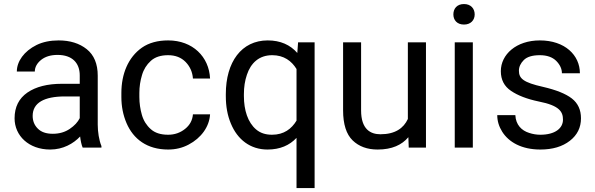

<svg xmlns="http://www.w3.org/2000/svg" viewBox="-20 -741 2986 964"><path d="M489.3 0V-7.8C477.1 -36.6 470.7 -80.1 470.7 -115.2V-361.3C470.7 -420.4 452.1 -464.8 415.5 -494.1C378.9 -523.4 331.5 -538.1 274.4 -538.1C231.9 -538.1 194.8 -530.3 163.6 -515.1C100.6 -483.9 64.5 -432.6 64.5 -381.8H154.8C154.8 -403.8 165.5 -423.3 186.5 -440.4C207.5 -457 234.9 -465.3 269 -465.3C342.8 -465.3 380.4 -424.8 380.4 -362.3V-320.3H291C218.3 -320.3 160.6 -305.7 117.7 -276.4C74.7 -246.6 53.2 -203.6 53.2 -147C53.2 -59.6 124.5 9.8 231.9 9.8C296.9 9.8 348.6 -20 382.3 -55.7C384.8 -34.2 389.2 -13.2 395 0ZM245.1 -69.3C211.4 -69.3 186.5 -78.1 169.4 -95.7C152.3 -112.8 144 -134.3 144 -159.2C144 -225.1 202.1 -256.8 305.7 -256.8H380.4V-147.9C370.6 -127.9 354 -109.9 330.1 -93.8C306.2 -77.6 277.8 -69.3 245.1 -69.3Z M824.2 -64.5C786.6 -64.5 757.8 -73.7 736.8 -92.8C715.8 -111.3 700.7 -135.3 692.4 -164.1C684.1 -192.9 679.7 -223.1 679.7 -253.9V-274.4C679.7 -305.2 684.1 -335 692.9 -363.8C701.2 -392.6 716.3 -416.5 737.3 -435.5C758.3 -454.6 787.1 -463.9 824.2 -463.9C860.4 -463.9 889.6 -452.6 912.1 -429.7C934.1 -406.7 946.3 -379.4 948.7 -346.7H1034.7C1029.8 -455.6 947.8 -538.1 824.2 -538.1C771.5 -538.1 727.5 -525.9 692.9 -502C623 -453.1 589.4 -368.7 589.4 -274.4V-253.9C589.4 -206.5 598.1 -163.1 615.2 -123C649.4 -43 718.3 9.8 824.2 9.8C861.8 9.8 896 1.5 927.2 -15.1C989.7 -47.9 1031.2 -104.5 1034.7 -167H948.7C946.3 -137.2 933.1 -112.8 909.2 -93.8C884.8 -74.2 856.4 -64.5 824.2 -64.5Z M1113.8 -258.3C1113.8 -207 1122.1 -161.1 1139.2 -120.6C1172.4 -40 1236.8 9.8 1323.2 9.8C1385.7 9.8 1433.6 -11.2 1468.8 -48.8V203.1H1559.6V-528.3H1476.6L1472.7 -475.1C1437.5 -515.6 1388.2 -538.1 1324.2 -538.1C1192.4 -538.1 1113.8 -429.7 1113.8 -268.6ZM1204.6 -268.6C1204.6 -303.7 1209.5 -335.9 1219.7 -365.7C1239.3 -424.8 1280.8 -463.9 1346.7 -463.9C1405.3 -463.9 1443.8 -435.1 1468.8 -394.5V-135.3C1443.8 -94.2 1405.8 -64.5 1345.7 -64.5C1313 -64.5 1286.6 -73.2 1265.6 -91.3C1224.1 -126.5 1204.6 -188.5 1204.6 -258.3Z M2118.7 0V-528.3H2027.8V-143.6C2006.3 -97.2 1963.9 -66.9 1890.1 -66.9C1840.8 -66.9 1793 -91.3 1793 -186.5V-528.3H1702.6V-187.5C1702.6 -117.2 1718.8 -66.9 1750.5 -36.1C1782.2 -5.4 1824.2 9.8 1876 9.8C1947.8 9.8 1997.6 -13.2 2030.3 -52.2L2032.2 0Z M2256.3 -668.5C2256.3 -640.6 2274.4 -617.7 2309.6 -617.7C2344.2 -617.7 2363.3 -640.6 2363.3 -668.5C2363.3 -697.8 2344.2 -720.7 2309.6 -720.7C2274.4 -720.7 2256.3 -697.8 2256.3 -668.5ZM2263.2 -528.3V0H2354V-528.3Z M2806.6 -140.1C2806.6 -96.7 2766.6 -64.5 2692.9 -64.5C2674.3 -64.5 2655.8 -67.4 2636.7 -73.7C2599.1 -85.4 2569.8 -113.8 2567.4 -163.1H2476.6C2476.6 -133.8 2484.9 -106 2501.5 -79.6C2534.7 -26.9 2599.6 9.8 2692.9 9.8C2754.4 9.8 2803.7 -4.9 2841.3 -34.2C2878.4 -63 2897 -100.6 2897 -147C2897 -189.5 2881.8 -222.7 2851.1 -246.6C2820.3 -270.5 2772 -289.6 2707 -304.7C2607.4 -327.1 2585.4 -346.7 2585.4 -386.2C2585.4 -405.3 2593.8 -423.3 2609.9 -439.5C2626 -455.6 2652.8 -463.9 2690.4 -463.9C2726.1 -463.9 2753.9 -454.1 2772.9 -435.1C2792 -415.5 2801.3 -395 2801.3 -373H2891.6C2891.6 -463.4 2816.9 -538.1 2690.4 -538.1C2571.8 -538.1 2494.6 -467.3 2494.6 -383.8C2494.6 -340.3 2511.7 -307.6 2545.9 -284.7C2579.6 -261.7 2626 -243.7 2685.1 -231.4C2790 -210.9 2806.6 -179.2 2806.6 -140.1Z"/></svg>

Font: Vazirmatn
Style: Regular
Weight: 400
Designer: Saber Rastikerdar
Foundry: Saber Rastikerdar
Version: Version 33.003